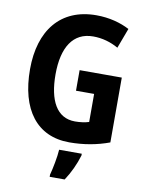

<svg xmlns="http://www.w3.org/2000/svg" viewBox="-100 -794 824 1085"><g transform="rotate(10 311.5 -251.5)"><path d="M324 -402V-284H428V-123C406 -116 378 -112 348 -112C243 -112 194 -206 194 -355C194 -511 252 -603 367 -603C419 -603 468 -589 512 -564L555 -679C504 -706 438 -724 364 -724C159 -724 47 -582 47 -359C47 -128 150 10 337 10C419 10 496 -4 566 -30V-402ZM418 71V61H288C286 101 272 172 262 208V221H348C378 176 403 122 418 71Z"/></g></svg>

Font: Noto Sans Hebrew Condensed
Style: Bold
Weight: 700
Width: 3
Designer: Monotype Design Team
Foundry: Monotype Imaging Inc.
Version: Version 2.004